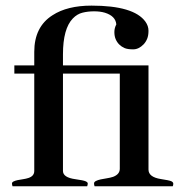

<svg xmlns="http://www.w3.org/2000/svg" viewBox="-20 -653 635 673"><path d="M387.7 -567.4Q385.3 -596.7 347.7 -608.4Q331.5 -613.3 309.8 -613.3Q288.1 -613.3 269.3 -608.6Q250.5 -604 235.4 -588.4Q200.7 -552.7 200.7 -462.4V-423.8H500.5V-58.6Q500.5 -32.2 543.9 -25.4Q573.2 -21 580.3 -17.8Q587.4 -14.6 587.4 -9Q587.4 -3.4 585.4 0H311.5Q309.6 -5.4 309.6 -10.3Q309.6 -15.1 316.2 -18.6Q322.8 -22 333 -24.2Q343.3 -26.4 354.7 -28.1Q366.2 -29.8 376.5 -33.2Q399.9 -42 399.9 -61.5V-395H200.7V-53.7Q200.7 -30.8 244.1 -24.9Q272.5 -21 280 -17.6Q287.6 -14.2 287.6 -10Q287.6 -5.9 285.6 0H23.9Q22 -5.9 22 -10Q22 -14.2 27.8 -17.1Q33.7 -20 42.2 -21.7Q50.8 -23.4 61 -24.9Q71.3 -26.4 80.1 -29.3Q100.1 -36.1 100.1 -53.7V-395H30.3V-423.8H100.1V-471.2Q100.1 -559.1 164.1 -599.6Q215.8 -633.3 300.8 -633.3Q449.2 -633.3 489.7 -577.1Q500.5 -562 500.5 -545.2Q500.5 -528.3 495.8 -517.1Q491.2 -505.9 483.4 -497.6Q466.3 -480 446.8 -480Q427.2 -480 416.5 -484.6Q405.8 -489.3 397.9 -497.1Q390.1 -504.9 385.5 -515.6Q380.9 -526.4 380.9 -540.5Q380.9 -554.7 387.7 -567.4Z"/></svg>

Font: RadleyRegular
Style: Regular
Weight: 400
Designer: vernon adams
Foundry: vernon adams
Version: Version 1.000;PS 001.001;hotconv 1.0.56